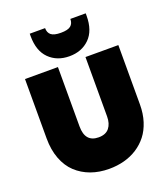

<svg xmlns="http://www.w3.org/2000/svg" viewBox="-171 -1086 1060 1212"><g transform="rotate(-20 359.5 -480.0)"><path d="M45.9 -309.1V-708H267.1V-309.1Q267.1 -203.1 357.9 -203.1Q405.8 -203.1 429 -231.9Q452.1 -260.7 452.1 -309.1V-708H672.9V-309.1Q672.9 -247.6 656.5 -196Q640.1 -144.5 611.1 -107.4Q582 -70.3 542 -44.4Q502 -18.6 454.1 -5.9Q406.2 6.8 353 6.8Q286.1 6.8 230.5 -13.4Q174.8 -33.7 133.3 -72.5Q91.8 -111.3 68.8 -171.9Q45.9 -232.4 45.9 -309.1ZM547.9 -950.2Q547.9 -851.1 495.4 -799.1Q442.9 -747.1 359.9 -747.1Q276.9 -747.1 224.4 -799.1Q171.9 -851.1 171.9 -950.2V-966.8H274.9Q274.9 -936 294.2 -920.4Q313.5 -904.8 359.9 -904.8Q406.2 -904.8 425.5 -920.4Q444.8 -936 444.8 -966.8H547.9Z"/></g></svg>

Font: SVN-Poppins Black
Style: Regular
Weight: 900
Designer: Ninad Kale (Devanagari), Jonny Pinhorn (Latin)
Foundry: Indian Type Foundry
Version: Version 3.002 2017